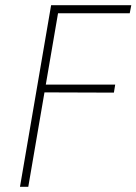

<svg xmlns="http://www.w3.org/2000/svg" viewBox="-20 -720 526 740"><path d="M187 -669H480L486 -700H193ZM135 -364 419 -363 424 -394H140ZM177 -700 57 0H89L209 -700Z"/></svg>

Font: Jost ExtraLight
Style: Italic
Weight: 250
Italic angle: -5°
Version: Version 3.710